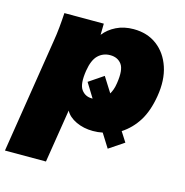

<svg xmlns="http://www.w3.org/2000/svg" viewBox="-124 -624 909 941"><g transform="rotate(15 330.5 -153.0)"><path d="M-16 216 76 -365Q82 -401 85.5 -437.5Q89 -474 91 -510H291L290 -453Q314 -484 352.5 -503Q391 -522 440 -522Q510 -522 559 -485Q608 -448 629.5 -383.5Q651 -319 637 -235Q624 -157 592.5 -106.5Q561 -56 512 -24L544 26L468 77L424 7Q401 12 375 12Q328 12 289.5 -6Q251 -24 235 -54L192 216ZM362 -369Q326 -369 301 -345Q276 -321 267 -265Q256 -195 275.5 -168Q295 -141 329 -141H333L288 -214L362 -264L410 -188Q416 -198 421 -211.5Q426 -225 429 -245Q440 -315 420 -342Q400 -369 362 -369Z"/></g></svg>

Font: Mulish ExtraBlack
Style: Italic
Weight: 1000
Italic angle: -9°
Designer: Vernon Adams
Foundry: Vernon Adams
Version: Version 3.603; ttfautohint (v1.8.3)